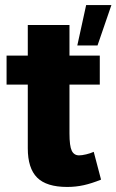

<svg xmlns="http://www.w3.org/2000/svg" viewBox="-20 -720 461 760"><path d="M380 -9Q343 6 311.5 13Q280 20 246 20Q164 20 127 -17Q90 -54 90 -133V-621H255V-192Q255 -142 264 -123.5Q273 -105 293 -105Q304 -105 321 -109Q338 -113 351 -119ZM6 -500H375V-385H6ZM321 -700H421L366 -540H286Z"/></svg>

Font: Moderustic
Style: Bold
Weight: 700
Designer: Tural Alisoy
Foundry: TAFT Foundry
Version: Version 2.120